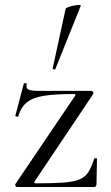

<svg xmlns="http://www.w3.org/2000/svg" viewBox="-20 -751 445 771"><path d="M41.8 -12 281.6 -366.4Q285.6 -373.4 276.6 -373.4Q203.6 -373.4 158.7 -366.7Q113.8 -360 89.3 -341Q64.8 -322 53.4 -284.2Q52.4 -281.4 46.5 -282.8Q40.6 -284.2 41.6 -286.4L75.6 -415.4Q76.6 -417.4 82.6 -416.8Q88.6 -416.2 87.4 -414Q83.2 -396.8 94.4 -391.4Q105.6 -386 135 -386Q170.8 -386 223.2 -386Q275.6 -386 346.6 -386Q350.8 -386 353.7 -382Q356.6 -378 354.6 -374L118.6 -21.8Q114.8 -14.8 123.6 -14.8Q192.6 -14.8 234.1 -17.8Q275.6 -20.8 299 -30.4Q322.4 -40 334.9 -59.9Q347.4 -79.8 358.2 -113.6Q359.2 -115.8 364.3 -115.8Q369.4 -115.8 369.4 -113.6L367.4 -11Q367.4 -7 364.9 -3.5Q362.4 0 358.2 0Q310.8 0 258.1 0Q205.4 0 152 0Q98.6 0 48.8 0Q44.8 0 42.3 -4Q39.8 -8 41.8 -12ZM202.4 -474Q201.4 -471 195.9 -472.5Q190.4 -474 191.4 -476L243.6 -716Q244.8 -719 254.3 -722.5Q263.8 -726 276.1 -728.5Q288.4 -731 297.2 -731Q306 -731 304 -727Z"/></svg>

Font: Cormorant Garamond Light
Style: Regular
Weight: 300
Designer: Christian Thalmann (Catharsis Fonts)
Foundry: Catharsis Fonts
Version: Version 4.001